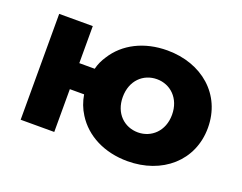

<svg xmlns="http://www.w3.org/2000/svg" viewBox="-83 -623 987 784"><g transform="rotate(20 410.5 -230.5)"><path d="M59 -460V0H205V-186H267C272 -156 282 -129 298 -104C343 -32 426 10 526 10C676 10 789 -86 789 -230C789 -375 676 -471 526 -471C426 -471 343 -429 298 -357C286 -339 277 -320 272 -299H205V-460ZM419 -230C419 -302 467 -346 526 -346C584 -346 633 -302 633 -230C633 -159 584 -115 526 -115C467 -115 419 -159 419 -230Z"/></g></svg>

Font: Jost
Style: Bold
Weight: 700
Version: Version 3.710